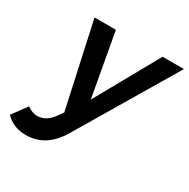

<svg xmlns="http://www.w3.org/2000/svg" viewBox="-252 -686 1020 1036"><g transform="rotate(30 258.0 -167.5)"><path d="M41 200Q-38 200 -87 148L-20 57Q12 80 41 80Q98 80 137 24L161 -9L46 -535H179L250 -141L470 -535H603L242 72Q167 200 41 200Z"/></g></svg>

Font: Argentum Sans Medium
Style: Italic
Weight: 500
Italic angle: -11°
Designer: Julieta Ulanovsky (font), Cristiano Sobral (main changes and remaster)
Foundry: Julieta Ulanovsky (font), Cristiano Sobral (main changes and remaster)
Version: Version 2.007;June 15, 2022;FontCreator 14.0.0.2814 64-bit; 